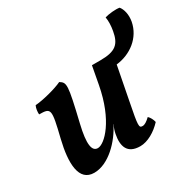

<svg xmlns="http://www.w3.org/2000/svg" viewBox="-144 -789 958 950"><g transform="rotate(-30 335.0 -314.5)"><path d="M651 -636C630 -640 590 -636 567 -629C571 -607 570 -579 565 -552C553 -484 526 -458 438 -458H390L371 -356C337 -173 250 -88 211 -88C177 -88 169 -132 194 -237C242 -438 240 -447 208 -467C171 -449 93 -429 50 -426C43 -412 41 -393 42 -378C109 -377 112 -374 74 -219C44 -95 47 9 135 9C218 9 299 -76 336 -152H337C329 -136 324 -120 321 -104C309 -41 323 9 398 9C440 9 488 -19 523 -57C520 -72 511 -89 501 -98C482 -80 469 -72 457 -72C436 -72 436 -82 461 -209L498 -400C580 -409 652 -463 668 -546C675 -584 666 -618 651 -636Z"/></g></svg>

Font: Vollkorn Semibold
Style: Italic
Weight: 600
Italic angle: -11°
Designer: Friedrich Althausen
Foundry: Friedrich Althausen
Version: Version 4.015;PS 004.015;hotconv 1.0.88;makeotf.lib2.5.64775